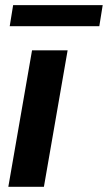

<svg xmlns="http://www.w3.org/2000/svg" viewBox="-20 -723 417 743"><path d="M149.9 0H12.2L104 -528.3H241.7ZM364.3 -621.6H17.6L30.8 -703.1H377.4Z"/></svg>

Font: RobotoInd
Style: Bold Italic
Weight: 700
Italic angle: -12°
Designer: Google
Version: Version 2.001150; 2014